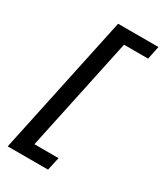

<svg xmlns="http://www.w3.org/2000/svg" viewBox="-214 -752 882 1035"><g transform="rotate(30 226.5 -235.0)"><path d="M17 200H268L286 118H136L286 -588H436L453 -670H202Z"/></g></svg>

Font: LT Wave
Style: Italic
Weight: 400
Designer: Daniel Lyons
Version: Version 2.5 (Glyphs App)